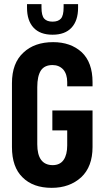

<svg xmlns="http://www.w3.org/2000/svg" viewBox="-20 -905 508 933"><path d="M38.1 -190.4V-501Q38.1 -598.6 93.8 -649.4Q147.5 -700.2 238.3 -700.2Q323.2 -700.2 377 -651.4Q429.7 -601.6 429.7 -505.9V-485.4H306.6V-505.9Q306.6 -544.9 287.1 -567.4Q266.6 -588.9 235.4 -588.9Q196.3 -588.9 178.7 -562.5Q161.1 -535.2 161.1 -481.4V-204.1Q161.1 -103.5 235.4 -102.5Q271.5 -102.5 289.1 -127.9Q306.6 -153.3 306.6 -198.2V-271.5H234.4V-368.2H429.7V-190.4Q429.7 -95.7 375 -43.9Q318.4 7.8 231.4 7.8Q140.6 7.8 89.8 -43Q38.1 -92.8 38.1 -190.4ZM235.4 -736.3Q174.8 -736.3 143.1 -770.5Q111.3 -804.7 111.3 -867.2V-884.8H181.6V-869.1Q181.6 -829.1 194.8 -814.5Q208 -799.8 235.4 -799.8Q262.7 -799.8 275.9 -814.5Q289.1 -829.1 289.1 -869.1V-884.8H359.4V-867.2Q359.4 -804.7 327.6 -770.5Q295.9 -736.3 235.4 -736.3Z"/></svg>

Font: Dinish Condensed
Style: Bold
Weight: 700
Width: 3
Designer: Bert Driehuis
Foundry: Playbeing
Version: Version 3.006; git-39231f3c-release